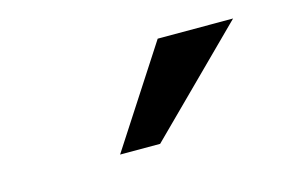

<svg xmlns="http://www.w3.org/2000/svg" viewBox="-38 -805 409 278"><g transform="rotate(-15 166.5 -666.0)"><path d="M211 -740H324L175 -592H115Z"/></g></svg>

Font: ColatingCofangSans
Style: Regular
Weight: 400
Foundry: GNU
Version: Version 412.227;June 27, 2022;FontCreator 11.0.0.2412 32-bit